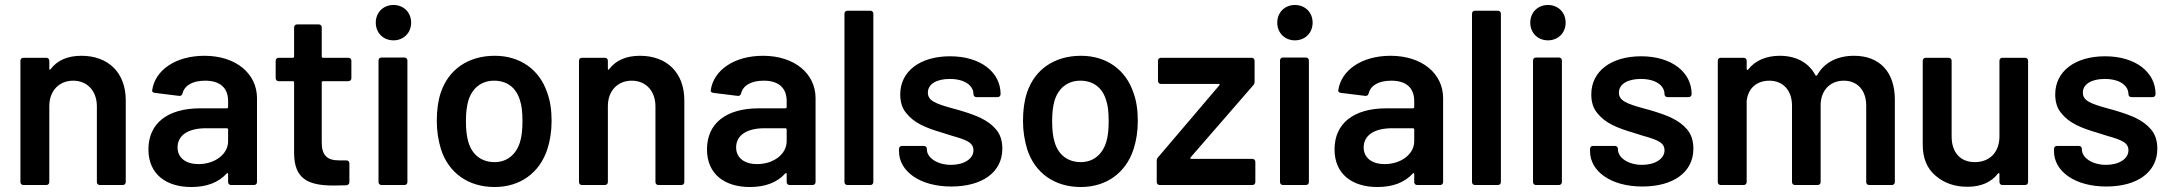

<svg xmlns="http://www.w3.org/2000/svg" viewBox="-20 -743 8719 771"><path d="M307 -519C252 -519 210 -501 183 -465C182 -464 182 -463 181 -463C181 -463 178 -463 178 -467V-499C178 -506 173 -511 166 -511H74C67 -511 62 -506 62 -499V-12C62 -5 67 0 74 0H166C173 0 178 -5 178 -12V-317C178 -378 217 -419 274 -419C331 -419 369 -377 369 -316V-12C369 -5 374 0 381 0H473C480 0 485 -5 485 -12V-340C485 -451 415 -519 307 -519Z M801 -519C685 -519 602 -461 591 -380V-378C591 -374 595 -371 602 -370L699 -358H702C707 -358 711 -361 713 -368C721 -400 753 -419 804 -419C865 -419 896 -389 896 -337V-313C896 -310 894 -308 891 -308H784C652 -308 576 -247 576 -143C576 -43 648 8 748 8C810 8 857 -10 890 -46C891 -47 892 -48 893 -48C894 -48 896 -48 896 -44V-12C896 -5 901 0 908 0H1000C1007 0 1012 -5 1012 -12V-349C1012 -447 928 -519 801 -519ZM777 -84C728 -84 693 -108 693 -151C693 -200 736 -228 807 -228H891C894 -228 896 -226 896 -223V-176C896 -123 842 -84 777 -84Z M1391 -499C1391 -506 1386 -511 1379 -511H1277C1274 -511 1272 -513 1272 -516V-633C1272 -640 1267 -645 1260 -645H1173C1166 -645 1161 -640 1161 -633V-516C1161 -513 1159 -511 1156 -511H1099C1092 -511 1087 -506 1087 -499V-429C1087 -422 1092 -417 1099 -417H1156C1159 -417 1161 -415 1161 -412V-127C1162 -27 1214 2 1319 2L1371 1C1379 0 1383 -5 1383 -12V-87C1383 -94 1378 -99 1371 -99H1341C1293 -99 1272 -120 1272 -171V-412C1272 -415 1274 -417 1277 -417H1379C1386 -417 1391 -422 1391 -429Z M1560 -581C1601 -581 1631 -611 1631 -652C1631 -693 1601 -723 1560 -723C1519 -723 1489 -693 1489 -652C1489 -611 1519 -581 1560 -581ZM1604 0C1611 0 1616 -5 1616 -12V-500C1616 -507 1611 -512 1604 -512H1512C1505 -512 1500 -507 1500 -500V-12C1500 -5 1505 0 1512 0Z M1966 8C2069 8 2147 -49 2178 -144C2189 -178 2195 -216 2195 -258C2195 -302 2189 -340 2177 -372C2146 -464 2068 -519 1967 -519C1860 -519 1781 -464 1750 -371C1739 -338 1734 -300 1734 -257C1734 -217 1740 -179 1751 -143C1782 -48 1861 8 1966 8ZM1966 -92C1914 -92 1876 -121 1861 -172C1854 -195 1851 -223 1851 -256C1851 -289 1854 -317 1861 -340C1877 -391 1915 -419 1964 -419C2016 -419 2053 -391 2068 -340C2075 -320 2078 -292 2078 -256C2078 -222 2075 -194 2068 -172C2052 -121 2015 -92 1966 -92Z M2550 -519C2495 -519 2453 -501 2426 -465C2425 -464 2425 -463 2424 -463C2424 -463 2421 -463 2421 -467V-499C2421 -506 2416 -511 2409 -511H2317C2310 -511 2305 -506 2305 -499V-12C2305 -5 2310 0 2317 0H2409C2416 0 2421 -5 2421 -12V-317C2421 -378 2460 -419 2517 -419C2574 -419 2612 -377 2612 -316V-12C2612 -5 2617 0 2624 0H2716C2723 0 2728 -5 2728 -12V-340C2728 -451 2658 -519 2550 -519Z M3044 -519C2928 -519 2845 -461 2834 -380V-378C2834 -374 2838 -371 2845 -370L2942 -358H2945C2950 -358 2954 -361 2956 -368C2964 -400 2996 -419 3047 -419C3108 -419 3139 -389 3139 -337V-313C3139 -310 3137 -308 3134 -308H3027C2895 -308 2819 -247 2819 -143C2819 -43 2891 8 2991 8C3053 8 3100 -10 3133 -46C3134 -47 3135 -48 3136 -48C3137 -48 3139 -48 3139 -44V-12C3139 -5 3144 0 3151 0H3243C3250 0 3255 -5 3255 -12V-349C3255 -447 3171 -519 3044 -519ZM3020 -84C2971 -84 2936 -108 2936 -151C2936 -200 2979 -228 3050 -228H3134C3137 -228 3139 -226 3139 -223V-176C3139 -123 3085 -84 3020 -84Z M3475 0C3482 0 3487 -5 3487 -12V-688C3487 -695 3482 -700 3475 -700H3383C3376 -700 3371 -695 3371 -688V-12C3371 -5 3376 0 3383 0Z M3800 6C3924 6 4005 -51 4005 -146C4005 -177 3997 -203 3980 -223C3947 -262 3901 -280 3830 -301L3808 -307C3735 -327 3706 -339 3706 -371C3706 -406 3742 -426 3794 -426C3853 -426 3889 -400 3889 -365C3889 -358 3894 -353 3901 -353H3986C3993 -353 3998 -358 3998 -365C3998 -453 3918 -517 3795 -517C3675 -517 3595 -457 3595 -364C3595 -333 3603 -308 3619 -289C3651 -249 3696 -230 3764 -210L3802 -198C3863 -181 3889 -170 3889 -139C3889 -106 3852 -81 3799 -81C3743 -81 3702 -110 3702 -143V-145C3702 -152 3697 -157 3690 -157H3602C3595 -157 3590 -152 3590 -145V-136C3590 -55 3674 6 3800 6Z M4320 8C4423 8 4501 -49 4532 -144C4543 -178 4549 -216 4549 -258C4549 -302 4543 -340 4531 -372C4500 -464 4422 -519 4321 -519C4214 -519 4135 -464 4104 -371C4093 -338 4088 -300 4088 -257C4088 -217 4094 -179 4105 -143C4136 -48 4215 8 4320 8ZM4320 -92C4268 -92 4230 -121 4215 -172C4208 -195 4205 -223 4205 -256C4205 -289 4208 -317 4215 -340C4231 -391 4269 -419 4318 -419C4370 -419 4407 -391 4422 -340C4429 -320 4432 -292 4432 -256C4432 -222 4429 -194 4422 -172C4406 -121 4369 -92 4320 -92Z M5009 0C5016 0 5021 -5 5021 -12V-93C5021 -100 5016 -105 5009 -105H4764C4761 -105 4760 -106 4760 -107C4760 -108 4760 -110 4761 -111L5012 -400C5016 -404 5018 -409 5018 -414V-499C5018 -506 5013 -511 5006 -511H4642C4635 -511 4630 -506 4630 -499V-418C4630 -411 4635 -406 4642 -406H4873C4876 -406 4878 -405 4878 -404C4878 -403 4877 -401 4876 -400L4630 -111C4627 -108 4625 -103 4625 -97V-12C4625 -5 4630 0 4637 0Z M5180 -581C5221 -581 5251 -611 5251 -652C5251 -693 5221 -723 5180 -723C5139 -723 5109 -693 5109 -652C5109 -611 5139 -581 5180 -581ZM5224 0C5231 0 5236 -5 5236 -12V-500C5236 -507 5231 -512 5224 -512H5132C5125 -512 5120 -507 5120 -500V-12C5120 -5 5125 0 5132 0Z M5564 -519C5448 -519 5365 -461 5354 -380V-378C5354 -374 5358 -371 5365 -370L5462 -358H5465C5470 -358 5474 -361 5476 -368C5484 -400 5516 -419 5567 -419C5628 -419 5659 -389 5659 -337V-313C5659 -310 5657 -308 5654 -308H5547C5415 -308 5339 -247 5339 -143C5339 -43 5411 8 5511 8C5573 8 5620 -10 5653 -46C5654 -47 5655 -48 5656 -48C5657 -48 5659 -48 5659 -44V-12C5659 -5 5664 0 5671 0H5763C5770 0 5775 -5 5775 -12V-349C5775 -447 5691 -519 5564 -519ZM5540 -84C5491 -84 5456 -108 5456 -151C5456 -200 5499 -228 5570 -228H5654C5657 -228 5659 -226 5659 -223V-176C5659 -123 5605 -84 5540 -84Z M5995 0C6002 0 6007 -5 6007 -12V-688C6007 -695 6002 -700 5995 -700H5903C5896 -700 5891 -695 5891 -688V-12C5891 -5 5896 0 5903 0Z M6196 -581C6237 -581 6267 -611 6267 -652C6267 -693 6237 -723 6196 -723C6155 -723 6125 -693 6125 -652C6125 -611 6155 -581 6196 -581ZM6240 0C6247 0 6252 -5 6252 -12V-500C6252 -507 6247 -512 6240 -512H6148C6141 -512 6136 -507 6136 -500V-12C6136 -5 6141 0 6148 0Z M6575 6C6699 6 6780 -51 6780 -146C6780 -177 6772 -203 6755 -223C6722 -262 6676 -280 6605 -301L6583 -307C6510 -327 6481 -339 6481 -371C6481 -406 6517 -426 6569 -426C6628 -426 6664 -400 6664 -365C6664 -358 6669 -353 6676 -353H6761C6768 -353 6773 -358 6773 -365C6773 -453 6693 -517 6570 -517C6450 -517 6370 -457 6370 -364C6370 -333 6378 -308 6394 -289C6426 -249 6471 -230 6539 -210L6577 -198C6638 -181 6664 -170 6664 -139C6664 -106 6627 -81 6574 -81C6518 -81 6477 -110 6477 -143V-145C6477 -152 6472 -157 6465 -157H6377C6370 -157 6365 -152 6365 -145V-136C6365 -55 6449 6 6575 6Z M7425 -519C7361 -519 7306 -494 7277 -441C7276 -440 7274 -439 7273 -439C7272 -439 7271 -440 7270 -441C7243 -492 7192 -519 7127 -519C7074 -519 7029 -501 7000 -464C6999 -463 6998 -462 6997 -462C6997 -462 6994 -462 6994 -466V-499C6994 -506 6989 -511 6982 -511H6890C6883 -511 6878 -506 6878 -499V-12C6878 -5 6883 0 6890 0H6982C6989 0 6994 -5 6994 -12V-337C6999 -388 7034 -419 7085 -419C7140 -419 7176 -380 7176 -319V-12C7176 -5 7181 0 7188 0H7279C7286 0 7291 -5 7291 -12V-320C7291 -380 7329 -419 7384 -419C7439 -419 7474 -380 7474 -319V-12C7474 -5 7479 0 7486 0H7577C7584 0 7589 -5 7589 -12V-343C7589 -454 7528 -519 7425 -519Z M8009 -195C8009 -132 7970 -92 7910 -92C7851 -92 7817 -132 7817 -195V-499C7817 -506 7812 -511 7805 -511H7713C7706 -511 7701 -506 7701 -499V-162C7701 -108 7718 -66 7753 -37C7787 -8 7829 7 7880 7C7935 7 7976 -11 8003 -46C8004 -47 8005 -48 8006 -48C8007 -48 8009 -48 8009 -44V-12C8009 -5 8014 0 8021 0H8112C8119 0 8124 -5 8124 -12V-499C8124 -506 8119 -511 8112 -511H8021C8014 -511 8009 -506 8009 -499Z M8438 6C8562 6 8643 -51 8643 -146C8643 -177 8635 -203 8618 -223C8585 -262 8539 -280 8468 -301L8446 -307C8373 -327 8344 -339 8344 -371C8344 -406 8380 -426 8432 -426C8491 -426 8527 -400 8527 -365C8527 -358 8532 -353 8539 -353H8624C8631 -353 8636 -358 8636 -365C8636 -453 8556 -517 8433 -517C8313 -517 8233 -457 8233 -364C8233 -333 8241 -308 8257 -289C8289 -249 8334 -230 8402 -210L8440 -198C8501 -181 8527 -170 8527 -139C8527 -106 8490 -81 8437 -81C8381 -81 8340 -110 8340 -143V-145C8340 -152 8335 -157 8328 -157H8240C8233 -157 8228 -152 8228 -145V-136C8228 -55 8312 6 8438 6Z"/></svg>

Font: Barlow SemiBold Numbers
Style: Regular
Weight: 600
Designer: Jeremy Tribby
Foundry: Tribby Type
Version: Version 1.408